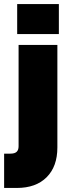

<svg xmlns="http://www.w3.org/2000/svg" viewBox="-48 -720 344 940"><path d="M36.1 -700.2H240.2V-553.2H36.1ZM-27.8 32.2H2.9Q23.9 32.2 33.4 23.4Q43 14.6 43 -3.9V-500H232.9V2Q232.9 95.2 180.4 147.7Q127.9 200.2 34.2 200.2H-27.8Z"/></svg>

Font: Overused Grotesk Black
Style: Regular
Weight: 900
Version: Version 0.002